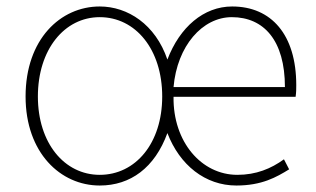

<svg xmlns="http://www.w3.org/2000/svg" viewBox="-20 -560 977 593"><path d="M288 13C383 13 458 -42 497 -149C535 -50 614 13 710 13C789 13 834 -13 873 -37L857 -68C817 -39 771 -20 713 -20C602 -20 514 -122 516 -261H893C895 -275 895 -286 895 -297C895 -453 818 -540 697 -540C609 -540 535 -476 497 -376C460 -485 374 -540 288 -540C167 -540 59 -439 59 -262C59 -88 167 13 288 13ZM288 -20C179 -20 97 -118 97 -262C97 -407 179 -507 288 -507C399 -507 481 -407 481 -262C481 -118 399 -20 288 -20ZM516 -291C527 -418 605 -507 696 -507C795 -507 860 -435 860 -291Z"/></svg>

Font: Source Han Sans JP ExtraLight
Style: Regular
Weight: 250
Designer: Ryoko NISHIZUKA 西塚涼子 (kana, bopomofo & ideographs); Paul D. Hunt (Latin, Greek & Cyrillic); Sandoll Communications 산돌커뮤니
Foundry: Adobe
Version: Version 2.001;hotconv 1.0.107;makeotfexe 2.5.65593